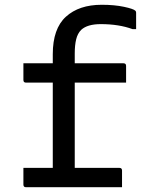

<svg xmlns="http://www.w3.org/2000/svg" viewBox="-20 -784 640 804"><path d="M78 -81H201V-438H89Q78 -438 78 -449V-519H201V-557Q201 -664 256 -714Q311 -764 406 -764Q459 -764 499 -755.5Q539 -747 547 -739Q550 -736 550 -731V-662H535Q478 -683 402 -683Q346 -683 320 -659Q305 -644 299 -619.5Q293 -595 293 -560V-519H497Q508 -519 508 -508V-438H293V-81H480Q491 -81 491 -70V0H89Q78 0 78 -11Z"/></svg>

Font: Recursive Mn Lnr St
Style: Regular
Weight: 400
Monospace: yes
Version: Version 1.079;hotconv 1.0.112;makeotfexe 2.5.65598; ttfautoh